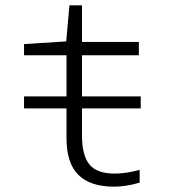

<svg xmlns="http://www.w3.org/2000/svg" viewBox="-20 -689 640 719"><path d="M287 -283V-182Q287 -108 314.5 -73.5Q342 -39 410 -39Q453 -39 503 -53V-5Q452 10 407 10Q318 10 273.5 -34Q229 -78 229 -172V-283H70V-328H229V-482H70V-524L228 -534L240 -669H287V-532H500V-482H287V-328H507V-283Z"/></svg>

Font: Noto Sans Mono UI Light
Style: Regular
Weight: 300
Monospace: yes
Designer: Monotype Design team
Foundry: Monotype Imaging Inc.
Version: Version 1.000